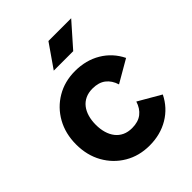

<svg xmlns="http://www.w3.org/2000/svg" viewBox="-207 -841 970 970"><g transform="rotate(-45 278.5 -355.5)"><path d="M174.8 -253.9Q174.8 -285.1 182.3 -311Q189.7 -336.9 204.5 -355.9Q219.3 -374.9 241.5 -385.2Q263.6 -395.5 292.6 -395.5Q336.1 -395.5 363.2 -374.8Q390.2 -354 402.1 -315.4L522 -384.8Q490.5 -449 430.4 -484.8Q370.3 -520.5 292.6 -520.5Q218.4 -520.5 160 -486Q101.6 -451.6 67.9 -391.4Q34.2 -331.2 34.2 -253.9Q34.2 -176.6 68 -116.4Q101.9 -56.2 160.4 -21.8Q218.9 12.7 293.2 12.7Q370.9 12.7 431 -23.1Q491.1 -59 522.6 -123L402.7 -192.4Q390.8 -154.1 363.8 -133.2Q336.7 -112.3 293.2 -112.3Q264.2 -112.3 242 -122.6Q219.9 -132.9 205 -151.9Q190 -170.9 182.4 -196.9Q174.8 -222.9 174.8 -253.9ZM357.2 -597.7 467.6 -722.7H305.1L218.2 -597.7Z"/></g></svg>

Font: Giphurs SC
Style: Regular
Weight: 400
Version: Version 0.920